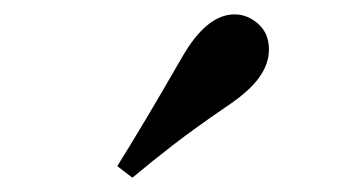

<svg xmlns="http://www.w3.org/2000/svg" viewBox="-20 -875 487 267"><path d="M143.1 -644Q162.6 -675.3 183.1 -709.7Q203.6 -744.1 232.9 -794.9Q267.1 -855 306.2 -855Q324.2 -855 339.1 -841.8Q354 -828.6 354 -806.2Q354 -785.6 339.8 -766.4Q325.7 -747.1 293.9 -726.1Q249 -695.3 219.7 -672.6Q190.4 -649.9 164.1 -627.9Z"/></svg>

Font: Source Han Serif TW
Style: Bold
Weight: 700
Designer: Ryoko NISHIZUKA Ë•øÂ°öÊ∂ºÂ≠ê (kana & ideographs); Frank Grie√ühammer (Latin, Greek & Cyrillic); Wenlong ZHANG Âº†ÊñáÈæô 
Foundry: Adobe
Version: Version 2.003;hotconv 1.1.1;makeotfexe 2.6.0